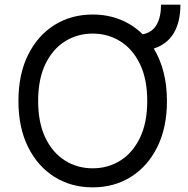

<svg xmlns="http://www.w3.org/2000/svg" viewBox="-20 -800 814 830"><path d="M676.1 -779.8H759.9Q759.9 -705.3 731.2 -657Q702.4 -608.7 644.9 -590.2Q672.2 -545.1 687 -488.1Q701.7 -431.1 701.7 -363.6Q701.7 -248.6 660.2 -164.8Q618.6 -81 546.2 -35.5Q473.7 9.9 380.7 9.9Q287.6 9.9 215.2 -35.5Q142.8 -81 101.2 -164.8Q59.7 -248.6 59.7 -363.6Q59.7 -478.7 101.2 -562.5Q142.8 -646.3 215.2 -691.8Q287.6 -737.2 380.7 -737.2Q445 -737.2 500 -715.2Q555 -693.2 596.9 -651.6Q637.8 -659.8 657 -693Q676.1 -726.2 676.1 -779.8ZM616.5 -363.6Q616.5 -458.1 585 -523.1Q553.6 -588.1 500.2 -621.4Q446.7 -654.8 380.7 -654.8Q314.6 -654.8 261.2 -621.4Q207.7 -588.1 176.3 -523.1Q144.9 -458.1 144.9 -363.6Q144.9 -269.2 176.3 -204.2Q207.7 -139.2 261.2 -105.8Q314.6 -72.4 380.7 -72.4Q446.7 -72.4 500.2 -105.8Q553.6 -139.2 585 -204.2Q616.5 -269.2 616.5 -363.6Z"/></svg>

Font: Inter Alia
Style: Regular
Weight: 400
Designer: Rasmus Andersson (Latin, Greek, Cyrillic etc.) and Evan from Shavian.info (Shavian, old style figures)
Foundry: Shavian.info
Version: Version 0.001;git-37ab20767